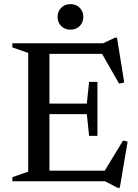

<svg xmlns="http://www.w3.org/2000/svg" viewBox="-20 -880 672 932"><path d="M40 0V-20L117 -47V-623L40 -650V-670H480.5L538 -697H548L583 -479.5L558 -474L475.5 -618.5H220V-377H401.5L412.5 -482.5H453V-220.5H412.5L401.5 -326H220V-51.5H488.5L577.5 -198L599.5 -192.5L561.5 31.5H550.5L490 0ZM322 -736Q294 -736 276.8 -753.8Q259.5 -771.5 259.5 -798Q259.5 -824 276.8 -842Q294 -860 322 -860Q350 -860 367.2 -842Q384.5 -824 384.5 -798Q384.5 -771.5 367.2 -753.8Q350 -736 322 -736Z"/></svg>

Font: Newsreader Text Medium
Style: Regular
Weight: 500
Designer: Hugues Gentile
Foundry: Production Type
Version: Version 1.002